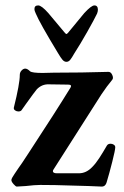

<svg xmlns="http://www.w3.org/2000/svg" viewBox="-20 -683 457 708"><path d="M22 -19Q22 -25 33.5 -41.5Q45 -58 48 -63L62 -83L87 -121Q186 -272 240 -360Q242 -364 242 -366Q242 -371 230 -371L160 -372Q135 -373 116 -354Q106 -342 76 -300L59 -276Q55 -272 48 -272Q41 -272 35.5 -276Q30 -280 31 -286Q53 -374 53 -407Q53 -416 59.5 -423Q66 -430 73 -430Q81 -430 91 -420Q99 -414 137 -414L178 -415Q282 -415 380 -418Q389 -418 394 -406.5Q399 -395 394 -389Q374 -365 354 -335L178 -59Q175 -55 175 -52Q175 -44 190 -44H271Q298 -44 320 -67Q333 -80 346 -100Q359 -120 374 -146Q378 -153 388 -153Q394 -153 399.5 -149.5Q405 -146 405 -140Q405 -130 394 -86.5Q383 -43 373 -10Q371 -3 366.5 1Q362 5 355 5L307 3Q288 3 235.5 1Q183 -1 128 -1Q109 -1 75 3L42 5Q38 5 30 -4Q22 -13 22 -19ZM194 -487Q126 -599 112 -633Q107 -643 107 -650Q107 -663 121 -663Q133 -663 158 -635L220 -561Q224 -557 225.5 -557.5Q227 -558 230 -561L291 -635Q317 -663 328 -663Q341 -663 341 -647Q341 -641 338 -633Q328 -612 302 -566Q276 -520 254 -486Q245 -470 239 -462.5Q233 -455 225 -455Q217 -455 210.5 -462.5Q204 -470 194 -487Z"/></svg>

Font: EB Garamond SemiBold
Style: Regular
Weight: 600
Designer: Georg Duffner and Octavio Pardo
Foundry: Georg Duffner
Version: Version 1.000